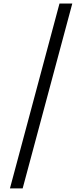

<svg xmlns="http://www.w3.org/2000/svg" viewBox="-20 -846 464 1084"><path d="M388.2 -826.2 107.9 217.8H36.1L315.9 -826.2Z"/></svg>

Font: Noto Sans Oriya
Style: Regular
Weight: 400
Designer: Monotype Design team
Foundry: Monotype Imaging Inc.
Version: Version 1.00 uh